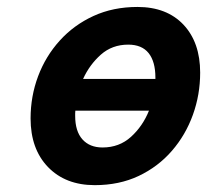

<svg xmlns="http://www.w3.org/2000/svg" viewBox="-20 -523 599 555"><path d="M68.4 -180.7Q68.4 -244.6 90.1 -302.5Q111.8 -360.4 152.6 -405.5Q193.4 -450.7 250.2 -476.8Q307.1 -502.9 377.4 -502.9Q461.9 -502.9 510.3 -451.7Q558.6 -400.4 558.6 -313Q558.6 -249.5 537.6 -191.2Q516.6 -132.8 476.8 -86.9Q437 -41 380.9 -14.4Q324.7 12.2 253.9 12.2Q169.4 12.2 118.9 -40Q68.4 -92.3 68.4 -180.7ZM410.6 -203.1H197.8Q197.3 -199.2 197.3 -195.6Q197.3 -191.9 197.3 -188Q197.3 -143.6 218.3 -120.1Q239.3 -96.7 276.4 -96.7Q324.7 -96.7 358.6 -127.4Q392.6 -158.2 410.6 -203.1ZM220.2 -294.9H429.2Q429.2 -295.9 429.2 -296.9Q429.2 -297.9 429.2 -298.8Q429.2 -344.7 409.7 -369.4Q390.1 -394 350.6 -394Q304.2 -394 271.5 -365Q238.8 -335.9 220.2 -294.9Z"/></svg>

Font: Andika
Style: Bold Italic
Weight: 700
Italic angle: -14°
Designer: Victor Gaultney, Annie Olsen, Julie Remington, Don Collingsworth, Eric Hays, Becca Hirsbrunner
Foundry: SIL International
Version: Version 6.101